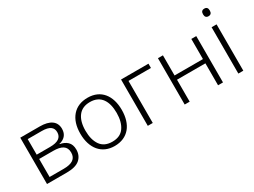

<svg xmlns="http://www.w3.org/2000/svg" viewBox="-49 -1315 2529 1910"><g transform="rotate(-30 1215.5 -359.5)"><path d="M492.2 -401.9C492.2 -488.3 426.8 -532.2 311 -532.2H87.9V0H315.9C383.8 0 433.6 -13.7 465.3 -41.5C496.6 -69.3 512.2 -106 512.2 -151.9C512.2 -191.4 501 -221.2 479 -242.2C457 -262.7 428.7 -275.4 395 -280.8V-284.2C452.1 -297.4 492.2 -334 492.2 -401.9ZM434.1 -396C434.1 -335 389.2 -304.2 298.8 -304.2H145V-482.9H306.2C397.9 -482.9 434.1 -450.7 434.1 -396ZM453.1 -151.9C453.1 -80.1 404.3 -47.9 307.1 -47.9H145V-254.9H304.2C401.4 -254.9 453.1 -225.6 453.1 -151.9Z M1101.1 -267.1C1101.1 -431.2 1018.1 -542 865.7 -542C790.5 -542 731.4 -517.6 689 -469.2C646.5 -420.4 625 -353 625 -267.1C625 -98.6 713.9 9.8 861.8 9.8C1016.1 9.8 1101.1 -100.1 1101.1 -267.1ZM684.1 -267.1C684.1 -337.9 699.2 -393.1 729.5 -433.1C759.8 -473.1 804.7 -493.2 864.7 -493.2C990.7 -493.2 1042 -398.9 1042 -267.1C1042 -199.2 1027.8 -144 999 -102.1C970.2 -60.1 924.8 -39.1 862.8 -39.1C801.8 -39.1 756.3 -60.1 727.5 -101.6C698.7 -143.1 684.1 -198.2 684.1 -267.1Z M1245.6 -532.2V0H1302.7V-482.9H1560.5V-532.2Z M1669.4 -532.2V0H1726.6V-252H2052.7V0H2109.4V-532.2H2052.7V-300.8H1726.6V-532.2Z M2314.9 -729C2289.1 -729 2275.9 -714.8 2275.9 -686C2275.9 -656.7 2289.1 -642.1 2314.9 -642.1C2340.8 -642.1 2353.5 -656.7 2353.5 -686C2353.5 -714.8 2340.8 -729 2314.9 -729ZM2285.6 -532.2V0H2342.8V-532.2Z"/></g></svg>

Font: Noto Reveo Sans
Style: Regular
Weight: 300
Designer: Monotype Design Team
Foundry: Monotype Imaging Inc.
Version: Version 2.007